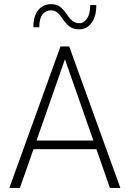

<svg xmlns="http://www.w3.org/2000/svg" viewBox="-20 -926 640 946"><path d="M573 0H521.5L455 -191H145L78 0H26L278 -697H321ZM440 -233.5 300 -634 160 -233.5ZM371 -781.5Q341.5 -781.5 323.5 -794.8Q305.5 -808 288 -834Q273.5 -855.5 261 -865.2Q248.5 -875 231 -875Q206 -875 189.8 -855Q173.5 -835 173.5 -791.5H144.5Q144.5 -848.5 169 -877Q193.5 -905.5 232 -905.5Q258.5 -905.5 275.5 -892.8Q292.5 -880 309.5 -855Q325 -832 339 -821.8Q353 -811.5 371.5 -811.5Q393 -811.5 408.8 -834.5Q424.5 -857.5 424.5 -901H454.5Q454.5 -843.5 430.5 -812.5Q406.5 -781.5 371 -781.5Z"/></svg>

Font: Acari Sans Neue Light
Style: Regular
Weight: 300
Designer: Alfredo Marco Pradil (font), Cristiano Sobral (main changes)
Foundry: Hanken Design Co. (font), Cristiano Sobral (main changes)
Version: Version 2.459;March 19, 2022;FontCreator 14.0.0.2808 64-bit;